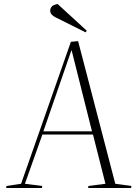

<svg xmlns="http://www.w3.org/2000/svg" viewBox="-20 -936 684 956"><path d="M369 -731 554 -21 634 -10 633 0H419L420 -10L505 -21L443 -266H191L104 -21L190 -10L189 0H11L12 -10L85 -21L333 -728ZM196 -282H438L337 -684H335ZM412 -783 406 -775 256 -850Q246 -855 238 -863Q230 -871 230 -883Q230 -894 237.5 -903Q245 -912 267 -916Z"/></svg>

Font: Display Extralight
Style: Italic
Weight: 200
Italic angle: -2°
Designer: Latin by Veronika Burian and Jose Scaglione. Greek by Irene Vlachou. Cyrillic by Vera Evstafieva
Foundry: TypeTogether
Version: Version 3.002